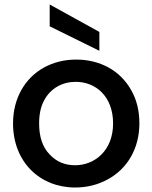

<svg xmlns="http://www.w3.org/2000/svg" viewBox="-20 -825 678 854"><path d="M38 -276C38 -105 157 9 314 9C367 9 415 -3 459 -27C546 -74 600 -164 600 -276C600 -332 588 -382 563 -425C514 -512 424 -560 319 -560C266 -560 219 -548 176 -525C91 -478 38 -388 38 -276ZM176 -378C205 -433 258 -461 317 -461C405 -461 483 -397 483 -276C483 -155 401 -90 314 -90C268 -90 230 -106 200 -139C169 -171 154 -217 154 -276C154 -316 161 -350 176 -378ZM422 -599V-683L201 -805V-708Z"/></svg>

Font: Poppins Medium
Style: Regular
Weight: 500
Designer: Ninad Kale (Devanagari), Jonny Pinhorn (Latin)
Foundry: Indian Type Foundry
Version: 4.004